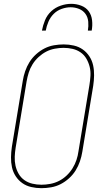

<svg xmlns="http://www.w3.org/2000/svg" viewBox="-20 -975 540 1003"><path d="M196 8Q169 8 143 2Q117 -4 96.5 -18.5Q76 -33 62 -54.5Q48 -76 42.5 -101.5Q37 -127 37.5 -154Q38 -181 42 -208L99 -553Q103 -578 111.5 -603Q120 -628 134 -650.5Q148 -673 168.5 -691.5Q189 -710 212.5 -722Q236 -734 262 -738.5Q288 -743 313 -743Q340 -743 366 -737Q392 -731 412.5 -716.5Q433 -702 447 -680.5Q461 -659 466.5 -633.5Q472 -608 471.5 -581Q471 -554 467 -527L410 -182Q406 -157 397.5 -132Q389 -107 375 -84.5Q361 -62 340.5 -43.5Q320 -25 296.5 -13Q273 -1 247 3.5Q221 8 196 8ZM197 -10Q219 -10 243 -14.5Q267 -19 288.5 -30Q310 -41 328 -58Q346 -75 359 -96Q372 -117 379.5 -139.5Q387 -162 390 -185L447 -530Q451 -554 452.5 -578.5Q454 -603 448.5 -625.5Q443 -648 431.5 -668Q420 -688 401.5 -701Q383 -714 360 -719.5Q337 -725 312 -725Q290 -725 266 -720.5Q242 -716 221 -705Q200 -694 181.5 -677Q163 -660 150 -639Q137 -618 130 -595.5Q123 -573 119 -550L62 -205Q58 -181 57 -156.5Q56 -132 61 -109.5Q66 -87 77.5 -67Q89 -47 107.5 -34Q126 -21 149 -15.5Q172 -10 197 -10ZM199 -815Q204 -842 215 -869Q226 -896 247.5 -916Q269 -936 297 -945.5Q325 -955 352 -955Q379 -955 404 -945.5Q429 -936 443.5 -916Q458 -896 461 -869Q464 -842 459 -815H439Q443 -838 441 -861.5Q439 -885 426.5 -902.5Q414 -920 393 -928.5Q372 -937 349 -937Q326 -937 302 -928.5Q278 -920 260.5 -902.5Q243 -885 233 -861.5Q223 -838 219 -815Z"/></svg>

Font: Iosevka SS18 Thin
Style: Italic
Weight: 100
Italic angle: -9°
Monospace: yes
Designer: Belleve Invis
Foundry: Belleve Invis
Version: Version 25.1.1; ttfautohint (v1.8.4)